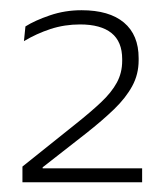

<svg xmlns="http://www.w3.org/2000/svg" viewBox="-20 -728 334 385"><path d="M265 -362.5H25V-394L130 -478Q161.5 -503 182.5 -522.8Q203.5 -542.5 214.2 -562.2Q225 -582 225 -606V-609.5Q225 -644.5 203.5 -661.8Q182 -679 140.5 -679Q109.5 -679 81.2 -669.8Q53 -660.5 28 -645.5L31 -675Q50 -687 80 -697.2Q110 -707.5 143.5 -707.5Q199 -707.5 228.5 -682.8Q258 -658 258 -611.5V-607Q258 -579 245.2 -555.5Q232.5 -532 209 -509.2Q185.5 -486.5 152.5 -460.5L65.5 -392.5V-384L52 -390.5H265Z"/></svg>

Font: Anek Kannada ExtraLight
Style: Regular
Weight: 250
Version: Version 1.003